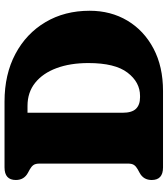

<svg xmlns="http://www.w3.org/2000/svg" viewBox="34 -774 740 848"><g transform="rotate(-90 404.0 -350.0)"><path d="M33 -50Q33 -86.5 65 -103.5L80.5 -112Q93 -119 99.2 -128Q105.5 -137 105.5 -155V-545Q105.5 -563 99.2 -572Q93 -581 80.5 -588L65 -596.5Q33 -613.5 33 -650Q33 -700 88.5 -700H379.5Q499.5 -700 589.8 -652Q680 -604 730.2 -519.2Q780.5 -434.5 780.5 -324Q780.5 -230.5 736.8 -157.2Q693 -84 613.5 -42Q534 0 426 0H88.5Q33 0 33 -50ZM404.5 -101.5Q465 -101.5 507.2 -156.8Q549.5 -212 549.5 -329.5Q549.5 -410 527 -470.5Q504.5 -531 462.2 -564.8Q420 -598.5 360.5 -598.5H330V-178.5Q330 -137.5 347.5 -119.5Q365 -101.5 398.5 -101.5Z"/></g></svg>

Font: Fraunces 72pt SuperSoft Black
Style: Regular
Weight: 900
Version: Version 1.000;[0bf87f6ff]